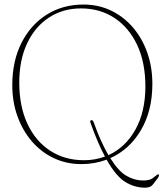

<svg xmlns="http://www.w3.org/2000/svg" viewBox="-20 -730 744 867"><path d="M357 -709.5Q424 -709.5 480.8 -682.5Q537.5 -655.5 579.5 -607Q621.5 -558.5 644.8 -493Q668 -427.5 668 -351Q668 -229.5 616.2 -142Q564.5 -54.5 478 -16Q515 43.5 551.5 64.2Q588 85 625 85Q655 85 667.8 75.8Q680.5 66.5 691 58Q697 56 698 60.5Q698.5 65.5 693.5 73L670.5 103Q660 117.5 635 117.5Q588 117.5 546 91.8Q504 66 461.5 -9Q407.5 11 347 11Q280 11 223.2 -15.8Q166.5 -42.5 124.5 -91Q82.5 -139.5 59 -204.5Q35.5 -269.5 35.5 -345.5Q35.5 -454.5 77 -536.5Q118.5 -618.5 191 -664Q263.5 -709.5 357 -709.5ZM389 -174.5Q384 -187 393.5 -187.5Q399 -188 403.5 -177Q420 -130 436.8 -93.5Q453.5 -57 469.5 -29.5Q545.5 -63.5 591 -144Q636.5 -224.5 636.5 -340Q636.5 -447 599.8 -526Q563 -605 497.5 -648.5Q432 -692 345.5 -692Q264.5 -692 201.5 -651Q138.5 -610 102.8 -534.8Q67 -459.5 67 -357Q67 -250 103.8 -171.2Q140.5 -92.5 206.5 -49.5Q272.5 -6.5 359.5 -6.5Q409.5 -6.5 454 -23Q421.5 -83 389 -174.5Z"/></svg>

Font: Fraunces 144pt Soft Thin
Style: Regular
Weight: 100
Version: Version 1.000;[0bf87f6ff]